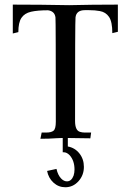

<svg xmlns="http://www.w3.org/2000/svg" viewBox="-20 -598 528 828"><path d="M250.5 -2.9H248Q235.4 -2.9 224.6 -2Q191.4 0.5 154.3 0.5L159.7 -26.4H179.2Q201.2 -26.4 210.9 -34.4Q220.7 -42.5 220.7 -72.8Q220.7 -511.7 219.2 -522.9Q215.8 -549.8 187 -553.7Q142.1 -553.7 114 -547.4Q85.9 -541 72.5 -521Q59.1 -501 59.1 -459.5L35.2 -453.6V-578.1Q153.8 -578.1 278.3 -575.7Q376 -578.1 488.3 -578.1V-460.9L464.4 -455.1Q464.4 -504.4 450.2 -525.1Q436 -545.9 410.6 -550.3Q390.1 -554.2 363.8 -554.2H346.2Q309.6 -554.2 305.7 -523.4Q303.7 -511.7 303.7 -76.2Q303.7 -35.2 325.2 -29.3Q334.5 -26.4 345.2 -26.4H373L369.6 -1.5Q330.6 -2.4 272.5 -2.9V33.7Q302.7 39.1 322.3 63.5Q341.8 87.9 341.8 121.6Q341.8 157.7 318.4 183.6Q294.9 209.5 261.7 209.5Q232.4 209.5 210.7 189.7Q189 169.9 183.1 139.2L223.6 130.4Q229.5 157.2 243.7 171.9Q255.4 184.1 268.6 184.1Q288.1 184.1 297.4 159.2Q301.3 147 301.3 133.3Q301.3 94.7 280.3 71.3Q268.1 58.6 254.4 58.6H250.5Z"/></svg>

Font: Quaaykop
Style: Regular
Weight: 400
Designer: Tup Wanders
Foundry: Free font, DO NOT SELL
Version: Version 1.00;July 31, 2023;FontCreator 11.5.0.2430 64-bit